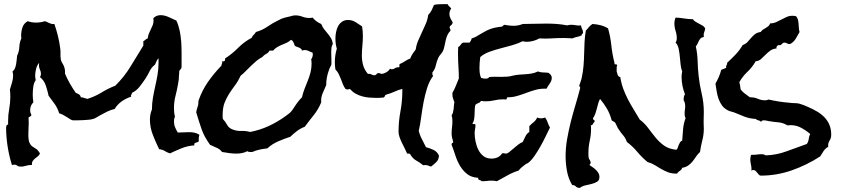

<svg xmlns="http://www.w3.org/2000/svg" viewBox="-20 -780 4117 936"><path d="M952.1 -123Q947.3 -107.4 949.2 -91.8Q946.3 -87.9 942.4 -86.9Q938.5 -85.9 934.6 -84.5Q930.7 -83 928.2 -80.6Q925.8 -78.1 927.7 -71.3Q895.5 -69.3 866.2 -57.6Q836.9 -45.9 808.6 -32.2Q793.9 -37.1 783.2 -43.9Q772.5 -50.8 755.9 -52.7Q739.3 -85.9 725.1 -122.6Q710.9 -159.2 710.9 -196.3Q710.9 -223.6 720.7 -246.1Q720.7 -275.4 725.6 -303.7Q730.5 -332 736.8 -359.9Q743.2 -387.7 748 -416Q752.9 -444.3 752.9 -473.6V-495.1Q751 -495.1 748 -490.7Q745.1 -486.3 742.7 -481Q740.2 -475.6 738.3 -470.7Q736.3 -465.8 735.4 -464.8Q718.8 -452.1 709.5 -433.1Q700.2 -414.1 689.5 -397.5Q675.8 -377 660.6 -357.4Q645.5 -337.9 623 -327.1V-325.2Q623 -320.3 620.1 -318.4Q617.2 -316.4 619.1 -308.6Q594.7 -300.8 573.7 -286.1Q552.7 -271.5 539.1 -249Q519.5 -244.1 502.4 -235.8Q485.4 -227.5 467.8 -217.8Q460 -213.9 451.2 -208Q442.4 -202.1 433.6 -200.2Q425.8 -197.3 412.6 -196.3Q399.4 -195.3 385.3 -194.3Q371.1 -193.4 357.4 -193.4H335.9Q331.1 -193.4 323.2 -198.2Q315.4 -203.1 306.2 -209Q296.9 -214.8 287.1 -220.2Q277.3 -225.6 268.6 -227.5Q260.7 -252.9 246.6 -272.9Q232.4 -293 216.8 -313.5Q211.9 -336.9 203.6 -362.3Q195.3 -387.7 174.8 -404.3Q179.7 -411.1 179.7 -419.9Q179.7 -430.7 174.8 -440.4Q169.9 -450.2 169.9 -461.9Q169.9 -469.7 170.9 -473.6Q160.2 -461.9 155.8 -443.8Q151.4 -425.8 151.4 -411.1Q151.4 -399.4 154.3 -389.6Q144.5 -376 142.1 -355.5Q139.6 -335 139.6 -319.3Q139.6 -299.8 142.6 -281.2Q127 -265.6 127 -243.2Q127 -230.5 132.8 -220.7Q132.8 -216.8 130.9 -214.8Q128.9 -212.9 126.5 -211.9Q124 -210.9 121.6 -209.5Q119.1 -208 119.1 -204.1Q119.1 -199.2 119.6 -193.4Q120.1 -187.5 120.1 -181.6Q120.1 -168 119.1 -153.3Q118.2 -138.7 118.2 -125Q118.2 -96.7 123.5 -84.5Q128.9 -72.3 137.2 -66.4Q145.5 -60.5 155.3 -54.7Q165 -48.8 174.8 -32.2Q171.9 -23.4 164.6 -18.1Q157.2 -12.7 150.9 -7.3Q144.5 -2 139.6 4.9Q134.8 11.7 135.7 24.4H130.9Q118.2 24.4 106.4 28.3Q94.7 32.2 82 32.2Q79.1 32.2 76.2 31.7Q73.2 31.2 70.3 31.2L60.5 25.4Q55.7 22.5 50.8 22.5Q45.9 22.5 38.1 24.4Q24.4 -19.5 17.1 -66.4Q9.8 -113.3 9.8 -158.2Q9.8 -163.1 12.2 -168.5Q14.6 -173.8 19.5 -171.9V-190.4Q19.5 -220.7 24.9 -249.5Q30.3 -278.3 30.3 -309.6Q30.3 -318.4 29.8 -327.1Q29.3 -335.9 28.3 -343.8Q33.2 -360.4 38.6 -377.4Q43.9 -394.5 43.9 -413.1Q43.9 -420.9 41 -431.6Q48.8 -437.5 52.7 -446.8Q56.6 -456.1 58.6 -467.3Q60.5 -478.5 61.5 -489.3Q62.5 -500 63.5 -508.8Q73.2 -528.3 74.2 -550.8Q75.2 -573.2 84 -592.8Q83 -596.7 83 -606.4Q83 -626 89.4 -646Q95.7 -666 115.2 -676.8Q132.8 -669.9 156.2 -669.9Q178.7 -669.9 199.2 -676.8Q205.1 -674.8 210 -672.4Q214.8 -669.9 220.2 -667.5Q225.6 -665 231.4 -663.6Q237.3 -662.1 245.1 -663.1Q254.9 -634.8 262.2 -605.5Q269.5 -576.2 273.4 -545.9Q275.4 -533.2 274.9 -518.6Q274.4 -503.9 276.4 -491.2Q277.3 -483.4 281.2 -477.1Q285.2 -470.7 289.1 -462.9Q293 -455.1 295.4 -445.3Q297.9 -435.5 296.9 -420.9Q307.6 -395.5 320.8 -372.6Q334 -349.6 349.6 -327.1Q358.4 -324.2 365.2 -319.8Q372.1 -315.4 374 -305.7Q382.8 -305.7 389.6 -302.7L406.2 -297.9Q443.4 -309.6 475.1 -329.1Q506.8 -348.6 542 -362.3Q585 -404.3 616.2 -455.6Q647.5 -506.8 678.7 -557.6V-579.1Q684.6 -582 689 -586.4Q693.4 -590.8 700.2 -592.8Q701.2 -604.5 705.6 -615.7Q710 -627 715.3 -637.2Q720.7 -647.5 724.6 -657.7Q728.5 -668 728.5 -679.7Q728.5 -686.5 727.5 -691.4Q742.2 -706.1 762.7 -706.1Q782.2 -706.1 802.2 -696.8Q822.3 -687.5 839.8 -679.7Q850.6 -656.2 856 -630.4Q861.3 -604.5 863.3 -577.1Q865.2 -549.8 865.2 -522.5V-453.1Q864.3 -445.3 859.9 -441.9Q855.5 -438.5 853.5 -431.6V-421.9Q853.5 -417 852.5 -412.1Q852.5 -391.6 847.7 -369.1Q842.8 -340.8 835.4 -312Q828.1 -283.2 828.1 -253.9Q828.1 -243.2 829.1 -232.4Q830.1 -221.7 833 -210.9Q828.1 -202.1 828.1 -188.5Q828.1 -172.9 833.5 -159.7Q838.9 -146.5 846.7 -133.8Q860.4 -133.8 874 -134.8Q887.7 -135.7 902.3 -135.7Q916 -135.7 927.7 -133.3Q939.5 -130.9 952.1 -123Z M1602.5 -565.4Q1596.7 -556.6 1595.7 -545.9Q1594.7 -535.2 1594.7 -526.4Q1594.7 -514.6 1595.2 -503.4Q1595.7 -492.2 1595.7 -481.4V-466.8Q1593.8 -460 1589.8 -453.1Q1585.9 -446.3 1584 -439.5Q1570.3 -403.3 1570.3 -367.2V-365.2Q1565.4 -353.5 1561 -343.8Q1556.6 -334 1552.7 -324.7Q1548.8 -315.4 1546.9 -305.2Q1544.9 -294.9 1545.9 -281.2Q1532.2 -247.1 1509.8 -219.2Q1487.3 -191.4 1465.8 -162.1Q1445.3 -154.3 1428.2 -141.6Q1411.1 -128.9 1395.5 -113.3Q1365.2 -103.5 1335.9 -90.8Q1306.6 -78.1 1283.2 -56.6Q1264.6 -54.7 1246.1 -50.8Q1227.5 -46.9 1210 -39.1H1198.2Q1189.5 -39.1 1185.5 -43Q1172.9 -36.1 1159.2 -33.7Q1145.5 -31.2 1131.8 -31.2Q1114.3 -31.2 1097.2 -33.7Q1080.1 -36.1 1062.5 -39.1Q1052.7 -52.7 1035.2 -60.1Q1017.6 -67.4 1003.9 -74.2Q975.6 -113.3 962.9 -149.9Q950.2 -186.5 936.5 -232.4Q938.5 -246.1 943.4 -259.3Q948.2 -272.5 947.3 -288.1Q964.8 -338.9 993.7 -380.4Q1022.5 -421.9 1059.6 -460Q1059.6 -465.8 1062 -469.7Q1064.5 -473.6 1062.5 -481.4Q1063.5 -480.5 1066.4 -480.5Q1074.2 -480.5 1076.2 -484.9Q1078.1 -489.3 1077.1 -495.1Q1112.3 -517.6 1141.1 -546.9Q1169.9 -576.2 1207 -595.7Q1210 -604.5 1216.8 -610.4Q1223.6 -616.2 1227.5 -624Q1258.8 -632.8 1284.2 -650.4Q1309.6 -668 1337.9 -681.6Q1353.5 -690.4 1367.7 -693.8Q1381.8 -697.3 1398.4 -701.2Q1404.3 -703.1 1409.2 -704.1Q1414.1 -705.1 1419.9 -705.1Q1437.5 -705.1 1454.1 -698.7Q1470.7 -692.4 1488.3 -692.4Q1493.2 -692.4 1496.6 -692.9Q1500 -693.4 1503.9 -694.3Q1520.5 -673.8 1545.9 -663.1Q1551.8 -648.4 1560.1 -637.7Q1568.4 -627 1577.1 -616.7Q1585.9 -606.4 1593.3 -594.2Q1600.6 -582 1602.5 -565.4ZM1504.9 -514.6Q1504.9 -519.5 1503.9 -523.4Q1494.1 -526.4 1485.4 -531.2Q1476.6 -536.1 1465.8 -536.1Q1459 -536.1 1452.1 -533.2Q1451.2 -540 1446.8 -543Q1442.4 -545.9 1437 -548.3Q1431.6 -550.8 1426.3 -552.2Q1420.9 -553.7 1417 -557.6Q1414.1 -565.4 1410.6 -573.7Q1407.2 -582 1398.4 -585.9Q1389.6 -577.1 1377.9 -571.8Q1366.2 -566.4 1354 -561.5Q1341.8 -556.6 1330.6 -549.8Q1319.3 -543 1311.5 -533.2H1293.9Q1288.1 -522.5 1277.3 -517.1Q1266.6 -511.7 1258.8 -502Q1243.2 -494.1 1230 -482.9Q1216.8 -471.7 1204.1 -459.5Q1191.4 -447.3 1179.2 -434.6Q1167 -421.9 1153.3 -411.1Q1140.6 -383.8 1125.5 -363.8Q1110.4 -343.8 1097.2 -323.2Q1084 -302.7 1074.7 -278.8Q1065.4 -254.9 1065.4 -219.7V-210Q1065.4 -205.1 1066.4 -200.2Q1079.1 -186.5 1087.4 -170.9Q1095.7 -155.3 1115.2 -148.4Q1134.8 -140.6 1156.7 -141.6Q1178.7 -142.6 1199.2 -136.7Q1246.1 -145.5 1289.6 -165.5Q1333 -185.5 1372.1 -213.9Q1377.9 -218.8 1385.7 -224.1Q1393.6 -229.5 1398.4 -235.4Q1403.3 -240.2 1406.7 -246.1Q1410.2 -252 1414.1 -256.8Q1421.9 -269.5 1431.6 -282.2Q1441.4 -294.9 1452.1 -305.7Q1457 -327.1 1464.8 -347.2Q1472.7 -367.2 1480.5 -386.7Q1488.3 -406.2 1493.7 -426.8Q1499 -447.3 1499 -469.7Q1499 -474.6 1498.5 -480.5Q1498 -486.3 1497.1 -491.2Q1504.9 -502 1504.9 -514.6Z M2186.5 -671.9Q2186.5 -663.1 2179.2 -657.2Q2171.9 -651.4 2171.9 -648.4Q2171.9 -642.6 2173.8 -640.1Q2175.8 -637.7 2175.8 -634.8V-629.9Q2166 -620.1 2161.1 -608.9Q2156.2 -597.7 2153.3 -585.4Q2150.4 -573.2 2147.9 -560.5Q2145.5 -547.9 2141.6 -536.1Q2136.7 -524.4 2128.9 -516.1Q2121.1 -507.8 2116.2 -497.1Q2108.4 -479.5 2104.5 -460.9Q2100.6 -442.4 2087.9 -426.8V-421.9Q2086.9 -415 2091.8 -410.2Q2073.2 -385.7 2062.5 -352.1Q2051.8 -318.4 2044.9 -281.7Q2038.1 -245.1 2033.2 -208.5Q2028.3 -171.9 2021.5 -142.6Q2026.4 -121.1 2036.6 -102.1Q2046.9 -83 2056.6 -62.5Q2076.2 -57.6 2094.2 -48.8Q2112.3 -40 2120.1 -20.5Q2118.2 -1 2107.4 9.8Q2096.7 20.5 2081.1 32.2Q2070.3 28.3 2063.5 25.9Q2056.6 23.4 2043 25.4Q2024.4 10.7 2008.3 2Q1992.2 -6.8 1979.5 -28.3Q1977.5 -31.2 1973.6 -31.2H1964.8Q1960 -43 1953.1 -56.2Q1946.3 -69.3 1939.5 -83.5Q1932.6 -97.7 1927.7 -111.8Q1922.9 -126 1922.9 -137.7Q1922.9 -187.5 1932.1 -236.8Q1941.4 -286.1 1941.4 -336.9V-346.7Q1921.9 -341.8 1902.8 -333Q1883.8 -324.2 1864.3 -319.3Q1857.4 -317.4 1856.4 -312.5Q1855.5 -307.6 1850.6 -304.7Q1840.8 -303.7 1832 -303.2Q1823.2 -302.7 1815.4 -302.7Q1798.8 -302.7 1780.8 -304.2Q1762.7 -305.7 1745.1 -310.5Q1727.5 -315.4 1712.4 -324.2Q1697.3 -333 1685.5 -346.7Q1683.6 -345.7 1680.7 -344.7Q1677.7 -343.8 1674.8 -343.8Q1671.9 -343.8 1668.9 -344.7Q1666 -345.7 1664.1 -346.7Q1656.2 -357.4 1651.4 -370.1L1641.6 -395.5Q1636.7 -408.2 1630.9 -419.9Q1625 -431.6 1615.2 -441.4Q1612.3 -459 1612.3 -475.6Q1612.3 -493.2 1614.7 -509.8Q1617.2 -526.4 1622.1 -543Q1618.2 -554.7 1616.7 -567.4Q1615.2 -580.1 1615.2 -592.8Q1615.2 -607.4 1618.2 -623Q1621.1 -638.7 1627.9 -651.9Q1634.8 -665 1647 -673.8Q1659.2 -682.6 1676.8 -682.6Q1696.3 -682.6 1712.9 -672.4Q1729.5 -662.1 1745.1 -651.4Q1747.1 -639.6 1748 -628.4Q1749 -617.2 1749 -604.5Q1749 -581.1 1746.6 -557.1Q1744.1 -533.2 1744.1 -508.8Q1744.1 -483.4 1750.5 -461.4Q1756.8 -439.5 1773.4 -419.9H1777.3Q1785.2 -420.9 1791 -417Q1796.9 -413.1 1804.7 -413.1Q1811.5 -413.1 1815.4 -418.5Q1819.3 -423.8 1825.2 -423.8Q1831.1 -423.8 1834 -421.9Q1836.9 -419.9 1838.9 -419.9Q1849.6 -419.9 1863.3 -427.7Q1877 -435.5 1880.9 -445.3Q1884.8 -442.4 1890.6 -442.4Q1898.4 -442.4 1905.3 -447.3Q1912.1 -452.1 1922.9 -452.1Q1928.7 -452.1 1927.2 -459.5Q1925.8 -466.8 1930.7 -468.8Q1942.4 -473.6 1956.5 -482.9Q1970.7 -492.2 1979.5 -494.1Q1984.4 -506.8 1991.7 -518.1Q1999 -529.3 2006.8 -539.1Q2009.8 -561.5 2018.6 -582Q2027.3 -602.5 2037.1 -623Q2046.9 -643.6 2055.7 -664.1Q2064.5 -684.6 2067.4 -707Q2078.1 -717.8 2084.5 -730.5Q2090.8 -743.2 2095.7 -755.9Q2105.5 -758.8 2120.1 -759.3Q2134.8 -759.8 2145.5 -759.8H2162.1Q2165 -753.9 2169.9 -749L2179.7 -739.3Q2170.9 -725.6 2170.9 -711.9Q2170.9 -701.2 2175.8 -690.9Q2180.7 -680.7 2186.5 -671.9Z M2822.3 -621.1V-617.2Q2815.4 -615.2 2815.4 -607.4Q2804.7 -602.5 2793 -600.1Q2781.2 -597.7 2770.5 -592.8Q2759.8 -593.8 2748.5 -594.2Q2737.3 -594.7 2726.6 -594.7Q2697.3 -594.7 2668 -592.8Q2638.7 -590.8 2609.4 -592.8Q2595.7 -585 2579.6 -580.6Q2563.5 -576.2 2548.8 -576.2Q2537.1 -576.2 2528.3 -579.1Q2504.9 -567.4 2477.1 -559.6Q2449.2 -551.8 2420.9 -544.4Q2392.6 -537.1 2366.7 -527.8Q2340.8 -518.6 2321.3 -502Q2319.3 -488.3 2318.4 -475.1Q2317.4 -461.9 2317.4 -449.2Q2317.4 -435.5 2318.8 -423.8Q2320.3 -412.1 2325.2 -400.4Q2330.1 -398.4 2336.4 -397.5Q2342.8 -396.5 2347.7 -396.5Q2352.5 -396.5 2357.4 -397.9Q2362.3 -399.4 2364.3 -404.3Q2378.9 -406.2 2393.6 -405.8Q2408.2 -405.3 2422.9 -405.3Q2437.5 -405.3 2451.7 -406.2Q2465.8 -407.2 2479.5 -411.1Q2495.1 -415 2510.3 -416Q2525.4 -417 2540 -418Q2554.7 -418.9 2570.3 -421.4Q2585.9 -423.8 2602.5 -431.6Q2615.2 -426.8 2628.4 -426.8Q2641.6 -426.8 2654.3 -424.8Q2661.1 -419.9 2665.5 -414.1Q2669.9 -408.2 2669.9 -400.4Q2669.9 -386.7 2660.2 -373Q2650.4 -359.4 2644.5 -347.7H2633.8Q2610.4 -347.7 2588.4 -341.3Q2566.4 -335 2544.4 -326.7Q2522.5 -318.4 2500.5 -312Q2478.5 -305.7 2455.1 -305.7Q2451.2 -305.7 2450.7 -301.3Q2450.2 -296.9 2448.2 -294.9Q2443.4 -295.9 2433.6 -295.9Q2411.1 -295.9 2390.6 -291Q2370.1 -286.1 2348.6 -286.1Q2342.8 -286.1 2336.9 -286.6Q2331.1 -287.1 2325.2 -288.1Q2320.3 -280.3 2312.5 -277.8Q2304.7 -275.4 2297.9 -269.5Q2294.9 -260.7 2294.4 -248Q2293.9 -235.4 2293.5 -222.2Q2293 -209 2291 -197.3Q2289.1 -185.5 2283.2 -178.7Q2284.2 -173.8 2291 -175.3Q2297.9 -176.8 2297.9 -168.9Q2297.9 -160.2 2295.9 -150.4Q2293.9 -140.6 2293.9 -130.9Q2293.9 -112.3 2298.3 -90.3Q2302.7 -68.4 2312 -49.8Q2321.3 -31.2 2336.9 -19Q2352.5 -6.8 2376 -6.8Q2391.6 -6.8 2405.3 -12.7Q2418.9 -18.6 2427.7 -32.2L2432.6 -33.2Q2436.5 -33.2 2439.9 -32.2Q2443.4 -31.2 2447.3 -31.2Q2453.1 -31.2 2462.4 -38.6Q2471.7 -45.9 2482.9 -55.7Q2494.1 -65.4 2505.9 -74.7Q2517.6 -84 2528.3 -87.9Q2535.2 -101.6 2541.5 -115.2Q2547.9 -128.9 2560.5 -136.7V-165Q2570.3 -175.8 2581.5 -184.6Q2592.8 -193.4 2598.6 -207Q2603.5 -205.1 2607.9 -204.1Q2612.3 -203.1 2617.2 -203.1Q2622.1 -203.1 2627.4 -204.1Q2632.8 -205.1 2637.7 -207Q2645.5 -196.3 2649.9 -183.1Q2654.3 -169.9 2661.1 -158.2Q2652.3 -140.6 2640.6 -116.2Q2628.9 -91.8 2615.2 -67.4Q2601.6 -43 2586.4 -21Q2571.3 1 2556.6 12.7Q2553.7 15.6 2543.9 19.5Q2533.2 27.3 2524.4 34.7Q2515.6 42 2507.8 51.8Q2479.5 60.5 2453.6 75.2Q2427.7 89.8 2402.3 103.5Q2390.6 100.6 2377 100.6Q2365.2 100.6 2353.5 102.1Q2341.8 103.5 2328.1 103.5Q2324.2 98.6 2316.9 97.2Q2309.6 95.7 2311.5 86.9Q2278.3 85 2257.8 68.8Q2237.3 52.7 2223.1 29.3Q2209 5.9 2200.2 -21.5Q2191.4 -48.8 2181.6 -74.2V-77.1Q2181.6 -82 2185.5 -83Q2189.5 -84 2189.5 -88.9Q2189.5 -90.8 2188.5 -91.8Q2185.5 -102.5 2183.6 -110.4Q2181.6 -118.2 2181.6 -128.9Q2181.6 -144.5 2183.6 -159.7Q2185.5 -174.8 2185.5 -190.4Q2185.5 -206.1 2181.6 -217.8Q2185.5 -222.7 2188 -231Q2190.4 -239.3 2191.4 -248Q2192.4 -256.8 2192.9 -265.6Q2193.4 -274.4 2195.3 -281.2Q2191.4 -292 2188.5 -300.3Q2185.5 -308.6 2185.5 -320.3V-327.1Q2195.3 -343.8 2202.1 -361.3Q2209 -378.9 2216.8 -397.5V-400.4Q2216.8 -428.7 2214.8 -457Q2212.9 -485.4 2212.9 -513.7V-532.2Q2212.9 -542 2213.9 -550.8Q2221.7 -554.7 2225.6 -561.5Q2229.5 -568.4 2237.3 -572.3H2269.5L2275.4 -582Q2278.3 -586.9 2279.3 -592.8Q2290 -595.7 2300.3 -601.1Q2310.5 -606.4 2319.3 -612.3Q2333 -620.1 2344.2 -626.5Q2355.5 -632.8 2366.7 -637.2Q2377.9 -641.6 2390.6 -644.5Q2403.3 -647.5 2419.9 -649.4Q2427.7 -649.4 2430.2 -652.3Q2432.6 -655.3 2437.5 -659.2Q2449.2 -657.2 2460.9 -655.8Q2472.7 -654.3 2484.4 -654.3Q2507.8 -654.3 2528.3 -663.1Q2557.6 -663.1 2586.4 -664.1Q2615.2 -665 2644.5 -665Q2669.9 -665 2695.3 -663.1Q2720.7 -661.1 2745.1 -656.2Q2753.9 -659.2 2764.6 -659.2Q2776.4 -659.2 2788.6 -656.7Q2800.8 -654.3 2812.5 -656.2Q2813.5 -645.5 2817.9 -638.2Q2822.3 -630.9 2822.3 -621.1Z M3418 -641.6Q3416 -629.9 3412.6 -621.6Q3409.2 -613.3 3411.1 -599.6Q3401.4 -598.6 3396 -593.3Q3390.6 -587.9 3387.2 -581.1Q3383.8 -574.2 3380.4 -566.9Q3377 -559.6 3372.1 -553.7Q3379.9 -518.6 3380.9 -482.4Q3381.8 -446.3 3385.7 -411.1Q3390.6 -366.2 3400.9 -322.8Q3411.1 -279.3 3411.1 -234.4Q3411.1 -220.7 3410.6 -209Q3410.2 -197.3 3410.2 -184.6Q3410.2 -176.8 3410.6 -168.5Q3411.1 -160.2 3411.1 -152.3Q3411.1 -124 3403.8 -95.7Q3396.5 -67.4 3392.6 -39.1Q3380.9 -28.3 3372.6 -15.6Q3364.3 -2.9 3355.5 7.8Q3346.7 18.6 3335 26.9Q3323.2 35.2 3305.7 38.1Q3302.7 47.9 3294.4 52.7Q3286.1 57.6 3280.3 66.4H3278.3Q3253.9 66.4 3236.3 59.6Q3218.8 52.7 3203.6 43.9Q3188.5 35.2 3172.9 25.4Q3157.2 15.6 3136.7 9.8Q3109.4 -12.7 3086.9 -39.6Q3064.5 -66.4 3036.1 -87.9Q3029.3 -107.4 3018.1 -120.1Q3006.8 -132.8 2996.1 -149.4Q2991.2 -156.2 2988.8 -162.1Q2986.3 -168 2982.4 -175.8Q2979.5 -183.6 2973.1 -186.5Q2966.8 -189.5 2961.9 -193.4Q2954.1 -223.6 2939.5 -249Q2924.8 -274.4 2905.3 -297.9Q2899.4 -287.1 2896 -274.9Q2892.6 -262.7 2889.6 -250.5Q2886.7 -238.3 2882.3 -226.1Q2877.9 -213.9 2871.1 -204.1V-201.2Q2871.1 -196.3 2875 -195.3Q2878.9 -194.3 2878.9 -189.5Q2878.9 -188.5 2878.4 -187.5Q2877.9 -186.5 2877.9 -185.5Q2873 -181.6 2870.6 -175.8Q2868.2 -169.9 2860.4 -168.9Q2861.3 -164.1 2861.3 -159.2V-150.4Q2861.3 -122.1 2855 -93.8Q2848.6 -65.4 2848.6 -36.1V-23.4Q2848.6 -16.6 2849.6 -10.7Q2851.6 -4.9 2855.5 1Q2859.4 6.8 2859.4 11.7Q2859.4 18.6 2853.5 24.4Q2860.4 29.3 2869.1 35.2Q2877.9 41 2885.3 48.3Q2892.6 55.7 2897.5 64Q2902.3 72.3 2902.3 82Q2902.3 98.6 2891.6 105.5Q2880.9 112.3 2865.7 116.2Q2850.6 120.1 2834.5 123.5Q2818.4 127 2807.6 135.7H2804.7Q2793 135.7 2787.1 128.9Q2781.2 122.1 2769.5 122.1Q2751 91.8 2744.1 54.2Q2737.3 16.6 2737.3 -17.6Q2737.3 -59.6 2744.6 -101.6Q2752 -143.6 2762.2 -184.6Q2772.5 -225.6 2784.7 -266.1Q2796.9 -306.6 2807.6 -347.7L2808.6 -350.6Q2808.6 -355.5 2806.2 -357.4Q2803.7 -359.4 2803.7 -363.3Q2803.7 -365.2 2804.7 -365.2Q2807.6 -375 2811 -383.8Q2814.5 -392.6 2816.4 -403.3Q2822.3 -430.7 2824.7 -459.5Q2827.1 -488.3 2827.6 -516.6Q2828.1 -544.9 2829.6 -573.7Q2831.1 -602.5 2835.9 -630.9Q2843.8 -638.7 2850.6 -647.5Q2857.4 -656.2 2868.2 -663.1Q2887.7 -662.1 2907.2 -657.2Q2926.8 -652.3 2944.3 -641.6Q2956.1 -599.6 2960.4 -557.6Q2964.8 -515.6 2975.6 -473.6V-470.7Q2975.6 -465.8 2981 -466.3Q2986.3 -466.8 2989.3 -462.9Q2987.3 -460 2986.8 -456.1Q2986.3 -452.1 2986.3 -448.2V-431.6Q2988.3 -423.8 2991.2 -415Q2994.1 -406.2 3003.9 -404.3Q3008.8 -373 3018.6 -346.7Q3028.3 -320.3 3041 -295.9Q3053.7 -271.5 3068.4 -247.6Q3083 -223.6 3098.6 -197.3Q3123 -178.7 3140.6 -154.8Q3158.2 -130.9 3176.3 -108.9Q3194.3 -86.9 3217.3 -70.3Q3240.2 -53.7 3277.3 -49.8Q3282.2 -53.7 3284.2 -60.5L3289.1 -74.2Q3292 -81.1 3295.4 -86.4Q3298.8 -91.8 3305.7 -94.7Q3307.6 -122.1 3310.1 -150.4Q3312.5 -178.7 3322.3 -204.1Q3317.4 -212.9 3317.4 -225.6Q3317.4 -235.4 3318.8 -244.1Q3320.3 -252.9 3320.3 -261.7Q3320.3 -280.3 3312.5 -292Q3312.5 -298.8 3313.5 -306.2Q3314.5 -313.5 3319.3 -320.3Q3311.5 -339.8 3307.1 -361.3Q3302.7 -382.8 3302.7 -405.3Q3302.7 -418 3305.7 -431.6Q3299.8 -446.3 3297.9 -465.8L3293.9 -505.9Q3292 -526.4 3288.1 -543.9Q3284.2 -561.5 3273.4 -572.3Q3279.3 -581.1 3279.3 -592.8Q3279.3 -612.3 3273.4 -629.9Q3267.6 -647.5 3267.6 -667Q3267.6 -680.7 3273.4 -694.3Q3294.9 -693.4 3315.9 -689.9Q3336.9 -686.5 3357.4 -686.5Q3363.3 -678.7 3371.1 -673.8Q3378.9 -668.9 3387.7 -664.6Q3396.5 -660.2 3404.8 -655.3Q3413.1 -650.4 3418 -641.6Z M4032.2 -123Q4032.2 -106.4 4023.9 -94.2Q4015.6 -82 4017.6 -64.5Q4003.9 -56.6 3995.1 -43.9Q3986.3 -31.2 3978.5 -17.6Q3914.1 24.4 3840.3 50.3Q3766.6 76.2 3688.5 76.2Q3683.6 76.2 3679.7 71.8Q3675.8 67.4 3671.9 62.5Q3668 57.6 3663.6 53.2Q3659.2 48.8 3653.3 48.8Q3646.5 48.8 3642.6 51.8Q3642.6 49.8 3643.1 48.3Q3643.6 46.9 3643.6 44.9Q3643.6 33.2 3640.6 21Q3637.7 8.8 3637.7 -2.9Q3637.7 -16.6 3642.6 -25.4H3654.3Q3664.1 -25.4 3673.3 -26.9Q3682.6 -28.3 3693.4 -28.3Q3704.1 -28.3 3712.9 -22.5Q3766.6 -24.4 3814.9 -42.5Q3863.3 -60.5 3913.1 -78.1Q3920.9 -88.9 3922.4 -102.1Q3923.8 -115.2 3929.7 -127Q3904.3 -148.4 3878.4 -160.6Q3852.5 -172.9 3818.4 -168.9Q3797.9 -181.6 3774.9 -183.6Q3752 -185.5 3728.5 -189.5Q3722.7 -190.4 3716.3 -191.9Q3710 -193.4 3703.1 -193.4Q3698.2 -193.4 3693.8 -190.9Q3689.5 -188.5 3691.4 -183.6Q3686.5 -191.4 3678.2 -192.9Q3669.9 -194.3 3664.1 -200.2Q3632.8 -202.1 3609.4 -211.4Q3585.9 -220.7 3557.6 -232.4Q3549.8 -235.4 3542.5 -236.8Q3535.2 -238.3 3528.3 -242.2Q3510.7 -251 3500 -265.6Q3489.3 -280.3 3482.9 -298.3Q3476.6 -316.4 3473.6 -335.9Q3470.7 -355.5 3467.8 -372.1Q3476.6 -387.7 3483.9 -404.3Q3491.2 -420.9 3496.1 -439.5Q3502 -442.4 3507.8 -444.3Q3513.7 -446.3 3520.5 -449.2Q3519.5 -451.2 3519.5 -454.1Q3519.5 -459 3522.9 -463.9Q3526.4 -468.8 3524.4 -473.6Q3545.9 -493.2 3565.9 -514.2Q3585.9 -535.2 3600.6 -560.5Q3615.2 -565.4 3624 -575.2Q3632.8 -585 3641.6 -595.2Q3650.4 -605.5 3661.1 -613.8Q3671.9 -622.1 3688.5 -624Q3692.4 -630.9 3699.2 -635.3Q3706.1 -639.6 3712.9 -643.6Q3719.7 -647.5 3725.6 -652.3Q3731.4 -657.2 3734.4 -666Q3750 -666 3763.2 -671.9Q3776.4 -677.7 3789.1 -684.6Q3801.8 -691.4 3814.9 -697.3Q3828.1 -703.1 3843.8 -703.1Q3847.7 -703.1 3851.6 -702.6Q3855.5 -702.1 3860.4 -701.2Q3867.2 -694.3 3869.6 -685.1Q3872.1 -675.8 3873 -665Q3874 -654.3 3874.5 -643.6Q3875 -632.8 3877.9 -624Q3869.1 -607.4 3858.9 -590.8Q3848.6 -574.2 3832 -565.4H3830.1Q3823.2 -564.5 3817.4 -568.4Q3811.5 -572.3 3803.7 -572.3Q3798.8 -572.3 3795.9 -569.3L3791 -564.5Q3789.1 -562.5 3785.6 -560.5Q3782.2 -558.6 3776.4 -560.5Q3762.7 -555.7 3765.6 -543.9Q3747.1 -542 3734.4 -532.7Q3721.7 -523.4 3710.9 -512.2Q3700.2 -501 3689.5 -491.7Q3678.7 -482.4 3664.1 -481.4Q3647.5 -452.1 3623.5 -429.7Q3599.6 -407.2 3584 -378.9Q3586.9 -371.1 3587.9 -362.3Q3588.9 -353.5 3590.8 -343.8Q3599.6 -332 3611.8 -323.2Q3624 -314.5 3635.7 -305.7H3638.7Q3658.2 -305.7 3674.8 -298.3Q3691.4 -291 3710 -291Q3719.7 -291 3726.6 -294.9Q3752 -289.1 3776.9 -285.2Q3801.8 -281.2 3827.1 -279.3Q3839.8 -277.3 3853 -277.3Q3866.2 -277.3 3877.9 -274.4Q3888.7 -271.5 3899.4 -267.1Q3910.2 -262.7 3920.9 -257.8Q3943.4 -248 3963.4 -236.3Q3983.4 -224.6 3999 -208.5Q4014.6 -192.4 4023.4 -171.4Q4032.2 -150.4 4032.2 -123Z"/></svg>

Font: RockSalt
Style: Regular
Weight: 400
Designer: Squid
Foundry: Font Diner, Inc DBA Sideshow
Version: Version 1.000